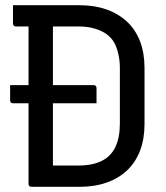

<svg xmlns="http://www.w3.org/2000/svg" viewBox="-20 -720 640 740"><path d="M19 -392H341Q346 -392 349 -389Q352 -386 352 -381Q352 -366 352 -351.5Q352 -337 352 -322H30Q25 -322 22 -325Q19 -328 19 -333Q19 -348 19 -362.5Q19 -377 19 -392ZM537 -242Q537 -185 520 -140Q503 -95 470.5 -64Q438 -33 391.5 -16.5Q345 0 286 0Q268 0 247 0Q226 0 205.5 0Q185 0 165 0Q145 0 128.5 0Q112 0 101 0Q96 0 93 -3Q90 -6 90 -11Q90 -92 90 -172.5Q90 -253 90 -333.5Q90 -414 90 -494.5Q90 -575 90 -656H193L184 -639Q184 -612 184 -584.5Q184 -557 184 -529Q184 -473 184 -417.5Q184 -362 184 -306Q184 -250 184 -194Q184 -138 184 -82Q201 -82 217 -82Q233 -82 249 -82Q265 -82 281 -82Q337 -82 372.5 -100Q408 -118 425 -154Q442 -190 442 -244V-456Q442 -483 437.5 -505.5Q433 -528 425 -546Q417 -564 404 -577Q391 -590 373 -599Q355 -608 332.5 -613Q310 -618 280 -618Q250 -618 220 -618Q190 -618 160 -618Q130 -618 100.5 -618Q71 -618 41 -618Q38 -618 35.5 -619.5Q33 -621 31.5 -623.5Q30 -626 30 -629Q30 -646 30 -664Q30 -682 30 -700Q60 -700 91.5 -700Q123 -700 155 -700Q187 -700 219.5 -700Q252 -700 284 -700Q344 -700 390.5 -683.5Q437 -667 470 -636Q503 -605 520 -560Q537 -515 537 -458Z"/></svg>

Font: Recursive Monospace
Style: Regular
Weight: 400
Version: Version 1.047